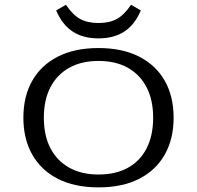

<svg xmlns="http://www.w3.org/2000/svg" viewBox="-20 -787 839 818"><path d="M399.6 11.3Q298.1 11.3 226.6 -25.1Q155.1 -61.5 117.3 -128.5Q79.6 -195.4 79.6 -285.5Q79.6 -376.3 117.3 -442.9Q155.1 -509.4 226.6 -545.8Q298.1 -582.3 399.6 -582.3Q501.2 -582.3 572.7 -545.8Q644.2 -509.4 682 -442.9Q719.7 -376.3 719.7 -285.5Q719.7 -195.4 682 -128.5Q644.2 -61.5 572.7 -25.1Q501.2 11.3 399.6 11.3ZM399.6 -43.5Q472.7 -43.5 524.9 -72.2Q577.2 -100.9 604.8 -155.4Q632.5 -209.8 632.5 -285.5Q632.5 -361.2 604.5 -415.2Q576.4 -469.2 524.6 -498.3Q472.7 -527.4 399.6 -527.4Q327.4 -527.4 275.1 -498.4Q222.9 -469.3 194.8 -415.2Q166.8 -361.2 166.8 -285.5Q166.8 -209.8 194.8 -155.7Q222.9 -101.7 275.1 -72.6Q327.4 -43.5 399.6 -43.5ZM399.6 -623.5Q333.5 -623.5 289 -653Q244.6 -682.4 219.3 -742.6L261 -766.7Q289.4 -724.1 321 -706.5Q352.6 -689 399.6 -689Q446.7 -689 478.3 -706.5Q509.9 -724.1 538.2 -766.7L579.9 -742.6Q554.7 -682.4 510.3 -653Q465.8 -623.5 399.6 -623.5Z"/></svg>

Font: Playfair 5pt SemiExpanded Light
Style: Regular
Weight: 300
Width: 6
Designer: Claus Eggers Sørensen
Foundry: Claus Eggers Sørensen
Version: Version 2.203